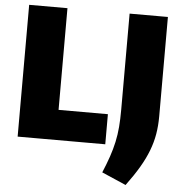

<svg xmlns="http://www.w3.org/2000/svg" viewBox="-62 -799 1015 1074"><g transform="rotate(5 446.0 -261.5)"><path d="M547 158Q568 108 582.5 65.5Q597 23 606 -18.5Q615 -60 618.5 -103.5Q622 -147 622 -200V-740H837V-182Q837 -129 829 -82Q821 -35 803 12Q785 59 755.5 109Q726 159 683 217ZM58 -740H273V-169H550V0H58Z"/></g></svg>

Font: Encode Sans Narrow
Style: Black
Weight: 900
Designer: Pablo Impallari, Andres Torresi
Foundry: Pablo Impallari, Andres Torresi
Version: Version 1.000; ttfautohint (v1.00) -l 8 -r 50 -G 200 -x 14 -